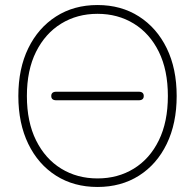

<svg xmlns="http://www.w3.org/2000/svg" viewBox="-20 -733 775 764"><path d="M368 11Q274 11 203 -34Q132 -79 92.5 -160.5Q53 -242 53 -351Q53 -460 92.5 -541Q132 -622 203 -667.5Q274 -713 368 -713Q462 -713 533 -667.5Q604 -622 643.5 -541Q683 -460 683 -351Q683 -242 643.5 -160.5Q604 -79 533 -34Q462 11 368 11ZM368 -23Q449 -23 512.5 -62Q576 -101 612 -174.5Q648 -248 648 -351Q648 -454 612 -527Q576 -600 512.5 -639Q449 -678 368 -678Q287 -678 223.5 -639Q160 -600 123.5 -527Q87 -454 87 -351Q87 -248 123.5 -174.5Q160 -101 223.5 -62Q287 -23 368 -23ZM204 -334Q184 -334 184 -351Q184 -368 204 -368H532Q552 -368 552 -351Q552 -334 532 -334Z"/></svg>

Font: Zen Maru Gothic Light
Style: Regular
Weight: 300
Designer: Yoshimichi Ohira
Foundry: Positype
Version: Version 1.001